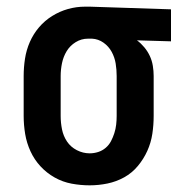

<svg xmlns="http://www.w3.org/2000/svg" viewBox="-20 -548 540 576"><path d="M249 8Q222 8 195 3Q168 -2 144 -15.5Q120 -29 101.5 -49Q83 -69 71.5 -94Q60 -119 55.5 -146Q51 -173 51 -200V-320Q51 -346 55 -372Q59 -398 69.5 -422Q80 -446 97 -466Q114 -486 136.5 -500Q159 -514 184 -521Q209 -528 235 -528H250L493 -520V-424L391 -427Q403 -418 413 -406Q423 -394 429.5 -380Q436 -366 438.5 -350.5Q441 -335 441 -320V-200Q441 -173 437 -146.5Q433 -120 422 -95.5Q411 -71 393.5 -50Q376 -29 352.5 -16Q329 -3 302.5 2.5Q276 8 249 8ZM249 -88Q262 -88 274.5 -92Q287 -96 297 -104.5Q307 -113 313 -124.5Q319 -136 323 -148.5Q327 -161 328.5 -174Q330 -187 330 -200V-320Q330 -339 327 -357.5Q324 -376 315 -392.5Q306 -409 290.5 -420Q275 -431 256 -432H244Q224 -432 207 -421.5Q190 -411 180 -394.5Q170 -378 166 -358.5Q162 -339 162 -320V-200Q162 -180 166 -160Q170 -140 181 -123.5Q192 -107 210.5 -97.5Q229 -88 249 -88Z"/></svg>

Font: Iosevka Algr
Style: Bold
Weight: 700
Monospace: yes
Designer: Belleve Invis
Foundry: Belleve Invis
Version: Version 26.0.2; ttfautohint (v1.8.3)